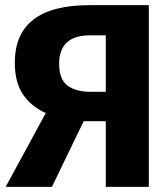

<svg xmlns="http://www.w3.org/2000/svg" viewBox="-20 -731 655 751"><path d="M562.1 -710.8V0H393.8V-256.9H307.2L183.1 0H2.1L159 -288.7Q100 -315.9 69 -363.1Q37.9 -410.3 37.9 -485.6Q37.9 -710.8 329.7 -710.8ZM393.8 -592.8H332.3Q211.3 -592.8 211.3 -481.5Q211.3 -420.5 244.1 -396.2Q276.9 -371.8 335.9 -371.8H393.8Z"/></svg>

Font: FiraCode Nerd Font
Style: Bold
Weight: 700
Designer: Carrois Corporate, Edenspiekermann AG, Nikita Prokopov
Foundry: Carrois Corporate, Edenspiekermann AG, Nikita Prokopov
Version: Version 6.002;Nerd Fonts 2.1.0